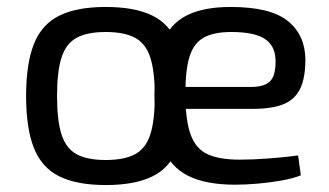

<svg xmlns="http://www.w3.org/2000/svg" viewBox="-20 -519 947 552"><path d="M284 13Q201 13 150.5 -12Q100 -37 77.5 -93.5Q55 -150 55 -243Q55 -336 77.5 -392.5Q100 -449 150.5 -474Q201 -499 284 -499Q368 -499 418.5 -474Q469 -449 491 -392.5Q513 -336 513 -243Q513 -150 491 -93.5Q469 -37 418.5 -12Q368 13 284 13ZM284 -59Q337 -59 368 -75.5Q399 -92 412 -132Q425 -172 425 -243Q425 -314 412 -354Q399 -394 368 -410.5Q337 -427 284 -427Q231 -427 200.5 -410.5Q170 -394 157 -354Q144 -314 144 -243Q144 -172 157 -132Q170 -92 200.5 -75.5Q231 -59 284 -59ZM656 12Q572 12 521 -13.5Q470 -39 447 -96Q424 -153 424 -247Q424 -340 446 -395Q468 -450 516.5 -474.5Q565 -499 643 -499Q757 -499 807 -459Q857 -419 858 -349Q858 -294 842.5 -263Q827 -232 794 -219Q761 -206 706 -206H456V-269H701Q742 -269 758 -287Q774 -305 772 -350Q770 -389 740 -408Q710 -427 645 -427Q595 -427 566 -411Q537 -395 525 -356.5Q513 -318 513 -250Q513 -172 528.5 -131Q544 -90 578 -75Q612 -60 669 -60Q707 -60 753.5 -63.5Q800 -67 837 -72L845 -15Q823 -6 789.5 0Q756 6 720.5 9Q685 12 656 12Z"/></svg>

Font: Exo 2
Style: Regular
Weight: 400
Designer: Natanael Gama
Foundry: Natanael Gama
Version: Version 2.010